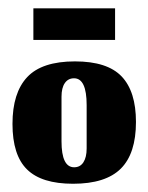

<svg xmlns="http://www.w3.org/2000/svg" viewBox="-20 -439 360 466"><path d="M61 -342H259.3V-418.7H61ZM160 -33Q129.3 -33 129.3 -96V-204.3Q129.3 -225.7 137.3 -237.3Q145.3 -249 159.7 -249Q190.3 -249 190.3 -184V-78.7Q190.3 -57.3 182.5 -45.2Q174.7 -33 160 -33ZM157.3 7Q236.3 7 273.2 -29.7Q310 -66.3 310 -143Q310 -217 275.2 -253.5Q240.3 -290 162 -290Q81.7 -290 46 -251.8Q10.3 -213.7 10.3 -138.3Q10.3 -62.3 45.7 -27.7Q81 7 157.3 7Z"/></svg>

Font: Jomhuria
Style: Regular
Weight: 400
Designer: Arabic design by Kourosh Beigpour, Latin design by Eben Sorkin, engineering by Lasse Fister and Khaled Hosney
Version: Version 1.0010